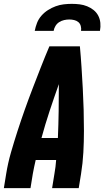

<svg xmlns="http://www.w3.org/2000/svg" viewBox="-20 -975 541 995"><path d="M0 0 12 -74Q21 -130 37 -185.5Q53 -241 71 -296.5Q89 -352 108.5 -407Q128 -462 149 -516.5Q170 -571 191.5 -626Q213 -681 236 -735H394Q399 -681 402.5 -626Q406 -571 409 -516.5Q412 -462 413.5 -407Q415 -352 415 -296.5Q415 -241 412 -185.5Q409 -130 400 -74L388 0H250L262 -74Q265 -92 267.5 -110Q270 -128 271 -146H165Q161 -128 157 -110Q153 -92 150 -74L138 0ZM195 -260H280Q283 -330 284 -399.5Q285 -469 285 -539Q260 -469 237 -399.5Q214 -330 195 -260ZM160 -815Q164 -836 172 -856.5Q180 -877 195 -894Q210 -911 229 -923Q248 -935 268.5 -942.5Q289 -950 310 -952.5Q331 -955 352 -955Q373 -955 393 -952.5Q413 -950 431.5 -942.5Q450 -935 465 -923Q480 -911 489 -894Q498 -877 500 -856.5Q502 -836 498 -815H400Q402 -828 398.5 -840.5Q395 -853 386 -860.5Q377 -868 364.5 -871Q352 -874 339 -874Q326 -874 312.5 -871Q299 -868 287 -860.5Q275 -853 267.5 -840.5Q260 -828 258 -815Z"/></svg>

Font: Iosevka Curly Heavy
Style: Italic
Weight: 900
Italic angle: -9°
Monospace: yes
Designer: Belleve Invis
Foundry: Belleve Invis
Version: Version 22.1.2; ttfautohint (v1.8.4)